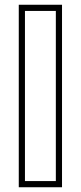

<svg xmlns="http://www.w3.org/2000/svg" viewBox="-20 -775 341 808"><path d="M85 -13H215V-729H85ZM59 -755H241V13H59Z"/></svg>

Font: CMG Sans Outline
Style: Outline
Weight: 700
Designer: Julieta Ulanovsky
Foundry: Julieta Ulanovsky
Version: Version 7.200